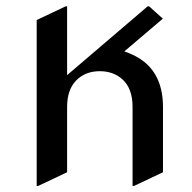

<svg xmlns="http://www.w3.org/2000/svg" viewBox="-20 -577 616 616"><path d="M97.7 19.5V-512.7L190.4 -556.6H195.3V-335.9L453.6 -556.6H458.5L502.4 -517.1L378.9 -412.1Q417.5 -398.9 442.4 -378.9Q502.9 -330.1 502.9 -233.9V-24.4L410.2 19.5H405.3V-233.9Q405.3 -292.5 373.5 -321.8Q344.2 -348.6 300.3 -348.6Q253.4 -348.6 224.4 -318.8Q195.3 -289.1 195.3 -233.9V-24.4L102.5 19.5Z"/></svg>

Font: Nova Cut
Style: Book
Weight: 400
Version: Version 2.000